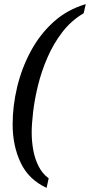

<svg xmlns="http://www.w3.org/2000/svg" viewBox="-20 -779 434 927"><path d="M205 128Q118 88 79.5 6Q41 -76 41 -178Q41 -268 63 -359.5Q85 -451 129 -532.5Q173 -614 239 -673.5Q305 -733 394 -759L384 -715Q324 -680 281 -624Q238 -568 209 -501Q180 -434 163.5 -366.5Q147 -299 140 -239.5Q133 -180 133 -139Q133 -97 140.5 -55Q148 -13 166 23Q184 59 215 82Z"/></svg>

Font: Noto Serif SemiCondensed
Style: Italic
Weight: 400
Width: 4
Italic angle: -12°
Designer: Monotype Design Team
Foundry: Monotype Imaging Inc.
Version: Version 2.013